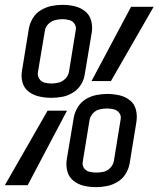

<svg xmlns="http://www.w3.org/2000/svg" viewBox="-34 -763 653 791"><path d="M177 -360Q200 -360 222 -364Q244 -368 265 -380.5Q286 -393 299 -413.5Q312 -434 315 -456L344 -629Q348 -654 341.5 -678Q335 -702 316 -717Q297 -732 273 -737.5Q249 -743 223 -743Q201 -743 178.5 -738.5Q156 -734 135 -721.5Q114 -709 101.5 -688.5Q89 -668 85 -646L57 -474Q52 -448 58.5 -424Q65 -400 84 -385.5Q103 -371 127.5 -365.5Q152 -360 177 -360ZM343 -429H423L599 -735H506ZM362 8Q384 8 406.5 3.5Q429 -1 450 -13.5Q471 -26 483.5 -46.5Q496 -67 500 -89L528 -261Q532 -287 526 -311Q520 -335 501 -350Q482 -365 457.5 -370.5Q433 -376 408 -376Q386 -376 363 -371.5Q340 -367 319.5 -354.5Q299 -342 286.5 -321.5Q274 -301 270 -279L241 -106Q237 -81 243.5 -57Q250 -33 269 -18Q288 -3 312 2.5Q336 8 362 8ZM363 -52Q348 -52 334 -55.5Q320 -59 312 -70.5Q304 -82 307 -97L335 -269Q338 -284 349.5 -296.5Q361 -309 376.5 -312.5Q392 -316 407 -316Q422 -316 435.5 -312.5Q449 -309 457.5 -297.5Q466 -286 463 -271L435 -99Q432 -84 420.5 -71.5Q409 -59 393.5 -55.5Q378 -52 363 -52ZM-14 0H80L242 -307H162ZM178 -419Q163 -419 149.5 -422.5Q136 -426 128 -438Q120 -450 122 -464L151 -637Q153 -652 165 -664Q177 -676 192.5 -680Q208 -684 223 -684Q237 -684 251 -680.5Q265 -677 273 -665Q281 -653 278 -639L250 -466Q247 -451 235.5 -439Q224 -427 208.5 -423Q193 -419 178 -419Z"/></svg>

Font: Iosevka Sparkle Light
Style: Italic
Weight: 300
Italic angle: -9°
Designer: Belleve Invis
Foundry: Belleve Invis
Version: Version 4.5.0; ttfautohint (v1.8.3)